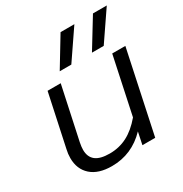

<svg xmlns="http://www.w3.org/2000/svg" viewBox="-168 -833 929 975"><g transform="rotate(-30 297.0 -345.0)"><path d="M323 -705H404L288 -535H220ZM513 -705H594L478 -535H409ZM46 -126Q46 -151 52 -176L117 -480H194L128 -172Q123 -147 123 -130Q123 -88 149.5 -67Q176 -46 232 -46Q287 -46 334 -70Q381 -94 425 -146L496 -480H573L471 0H396L411 -72Q327 15 210 15Q131 15 88.5 -23Q46 -61 46 -126Z"/></g></svg>

Font: Prompt Light
Style: Italic
Weight: 300
Italic angle: -12°
Designer: Katatrad Team
Foundry: CadsonDemak
Version: Version 1.000